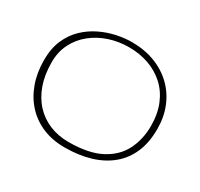

<svg xmlns="http://www.w3.org/2000/svg" viewBox="-139 -769 1035 995"><g transform="rotate(30 379.0 -272.0)"><path d="M352.5 51Q280.5 51 222 26.5Q163.5 2 121.8 -43.2Q80 -88.5 57.5 -151Q35 -213.5 35 -289Q35 -358 57.5 -409.5Q80 -461 117.5 -496.8Q155 -532.5 200.8 -554.5Q246.5 -576.5 294 -586.5Q341.5 -596.5 383.5 -596.5Q459.5 -596.5 521.8 -572.8Q584 -549 629 -505.5Q674 -462 698.2 -402.5Q722.5 -343 722.5 -271Q722.5 -191.5 696.8 -131.2Q671 -71 622.2 -30.5Q573.5 10 505.5 30.5Q437.5 51 352.5 51ZM356 16.5Q477 16.5 549.2 -21.8Q621.5 -60 653.8 -124.8Q686 -189.5 686 -268.5Q686 -341.5 662.8 -397.2Q639.5 -453 598 -490.5Q556.5 -528 502 -547Q447.5 -566 385 -566Q323 -566 267.2 -547.5Q211.5 -529 168.2 -494.2Q125 -459.5 100 -410Q75 -360.5 75 -299Q75 -223.5 96 -164.8Q117 -106 154.8 -65.8Q192.5 -25.5 244 -4.5Q295.5 16.5 356 16.5Z"/></g></svg>

Font: Gluten Thin Thin
Style: Regular
Weight: 250
Version: Version 1.300